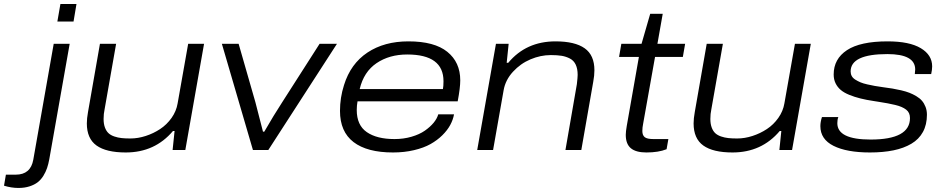

<svg xmlns="http://www.w3.org/2000/svg" viewBox="-142 -743 4680 951"><path d="M142.1 -636.2 157.2 -723.1H236.8L222.2 -636.2ZM-50.8 188Q-85.4 188 -122.1 176.8L-112.8 122.1H-64Q9.8 122.1 22.9 47.9L124 -525.9H203.1L102.1 45.9Q97.7 69.8 91.1 89.4Q84.5 108.9 72.8 127.9Q61 147 44.7 159.7Q28.3 172.4 3.9 180.2Q-20.5 188 -50.8 188Z M481 12.2Q384.3 12.2 336.2 -22.2Q288.1 -56.6 288.1 -131.8Q288.1 -156.2 293.9 -188L353 -525.9H433.1L376 -201.2Q371.1 -178.7 371.1 -153.8Q371.1 -129.4 377.7 -111.6Q384.3 -93.8 395.3 -83.5Q406.2 -73.2 424.1 -67.1Q441.9 -61 460.2 -59.1Q478.5 -57.1 503.9 -57.1Q541.5 -57.1 579.8 -69.6Q618.2 -82 651.1 -103.8Q684.1 -125.5 707.8 -158.9Q731.4 -192.4 737.8 -231L790 -525.9H868.7L775.9 0H712.9L722.7 -94.2H714.8Q625 12.2 481 12.2Z M1110.8 0 957 -525.9H1040L1123 -236.8Q1126 -227.1 1160.6 -90.8H1167Q1213.4 -171.4 1255.9 -236.8L1440.9 -525.9H1526.9L1187 0Z M1804.7 12.2Q1676.3 12.2 1609.1 -39.3Q1542 -90.8 1542 -193.8Q1542 -259.3 1562 -321.8Q1594.7 -427.2 1678 -482.7Q1761.2 -538.1 1880.9 -538.1Q2009.8 -538.1 2073.7 -486.3Q2137.7 -434.6 2137.7 -345.2Q2137.7 -307.6 2125 -241.2H1628.9Q1625 -219.7 1625 -198.2Q1625 -123 1674.8 -88.6Q1724.6 -54.2 1812 -54.2Q1856.9 -54.2 1896.2 -65.7Q1935.5 -77.1 1962.2 -95.7Q1988.8 -114.3 2005.9 -135Q2022.9 -155.8 2028.8 -176.8H2106.9Q2102.1 -149.9 2088.1 -124Q2074.2 -98.1 2049.1 -73.2Q2023.9 -48.3 1990.5 -29.5Q1957 -10.7 1908.9 0.7Q1860.8 12.2 1804.7 12.2ZM1639.6 -301.8H2051.8Q2054.7 -315.9 2054.7 -340.8Q2054.7 -473.1 1875 -473.1Q1786.6 -473.1 1723.1 -430.2Q1659.7 -387.2 1639.6 -301.8Z M2221.7 0 2314.5 -525.9H2377.4L2367.7 -432.1H2375.5Q2463.9 -538.1 2609.4 -538.1Q2705.6 -538.1 2753.9 -503.9Q2802.2 -469.7 2802.2 -395Q2802.2 -369.1 2796.4 -337.9L2737.3 0H2658.7L2715.3 -326.2Q2719.2 -360.4 2719.2 -372.1Q2719.2 -402.3 2709.7 -422.6Q2700.2 -442.9 2681.2 -452.9Q2662.1 -462.9 2640.1 -466.6Q2618.2 -470.2 2586.4 -470.2Q2535.6 -470.2 2485.8 -449.2Q2436 -428.2 2398.7 -387.5Q2361.3 -346.7 2352.5 -295.9L2300.3 0Z M3059.6 12.2Q3007.8 12.2 2982.7 -8.8Q2957.5 -29.8 2957.5 -75.2Q2957.5 -90.8 2962.4 -119.1L3022.5 -460.9H2924.3L2935.5 -525.9H3035.6L3078.6 -674.8H3140.6L3114.3 -525.9H3251.5L3240.2 -460.9H3102.5L3043.5 -129.9Q3039.6 -110.8 3039.6 -94.2Q3039.6 -73.2 3051.3 -63.7Q3063 -54.2 3094.2 -54.2H3168.5L3159.7 -3.9Q3119.6 12.2 3059.6 12.2Z M3486.3 12.2Q3389.6 12.2 3341.6 -22.2Q3293.5 -56.6 3293.5 -131.8Q3293.5 -156.2 3299.3 -188L3358.4 -525.9H3438.5L3381.3 -201.2Q3376.5 -178.7 3376.5 -153.8Q3376.5 -129.4 3383.1 -111.6Q3389.6 -93.8 3400.6 -83.5Q3411.6 -73.2 3429.4 -67.1Q3447.3 -61 3465.6 -59.1Q3483.9 -57.1 3509.3 -57.1Q3546.9 -57.1 3585.2 -69.6Q3623.5 -82 3656.5 -103.8Q3689.5 -125.5 3713.1 -158.9Q3736.8 -192.4 3743.2 -231L3795.4 -525.9H3874L3781.2 0H3718.3L3728 -94.2H3720.2Q3630.4 12.2 3486.3 12.2Z M4167 12.2Q4052.2 12.2 3986.8 -20.5Q3921.4 -53.2 3921.4 -118.2Q3921.4 -138.7 3929.2 -163.1H4010.3Q4005.4 -150.9 4005.4 -132.8Q4005.4 -51.8 4170.4 -51.8Q4365.2 -51.8 4365.2 -158.2Q4365.2 -171.9 4360.6 -182.1Q4356 -192.4 4346.2 -200Q4336.4 -207.5 4323.5 -213.1Q4310.5 -218.8 4292.5 -223.1Q4274.4 -227.5 4254.6 -231.2Q4234.9 -234.9 4209.5 -238.8Q4195.3 -240.7 4188 -242.2Q4148.9 -248 4119.6 -255.4Q4090.3 -262.7 4064.5 -273.2Q4038.6 -283.7 4022.2 -297.6Q4005.9 -311.5 3996.6 -330.6Q3987.3 -349.6 3987.3 -374Q3987.3 -451.2 4053.2 -494.6Q4119.1 -538.1 4254.4 -538.1Q4362.3 -538.1 4418.7 -504.4Q4475.1 -470.7 4475.1 -414.1Q4475.1 -397.5 4470.2 -376H4389.2Q4389.2 -379.9 4390.1 -387.7Q4391.1 -395.5 4391.1 -398.9Q4391.1 -475.1 4253.4 -475.1Q4071.3 -475.1 4071.3 -389.2Q4071.3 -376.5 4076.9 -366.2Q4082.5 -356 4094.7 -348.4Q4106.9 -340.8 4120.1 -335.2Q4133.3 -329.6 4153.8 -325Q4174.3 -320.3 4190.9 -317.4Q4207.5 -314.5 4232.4 -311Q4259.3 -307.6 4278.3 -304.4Q4297.4 -301.3 4321.5 -295.7Q4345.7 -290 4362.5 -283.4Q4379.4 -276.9 4397 -266.4Q4414.6 -255.9 4425 -243.4Q4435.5 -231 4442.4 -213.4Q4449.2 -195.8 4449.2 -174.8Q4449.2 -125.5 4429.4 -89.4Q4409.7 -53.2 4372.1 -31Q4334.5 -8.8 4283.4 1.7Q4232.4 12.2 4167 12.2Z"/></svg>

Font: Archivo Expanded Light
Style: Italic
Weight: 300
Width: 7
Italic angle: -10°
Designer: Hector Gatti
Foundry: Omnibus-Type
Version: Version 2.001